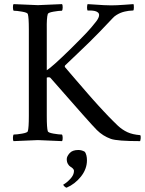

<svg xmlns="http://www.w3.org/2000/svg" viewBox="-20 -666 687 910"><path d="M351.1 44.9Q368.2 44.9 382.3 53.7Q392.1 68.4 392.1 93.8Q392.1 134.8 363.8 170.7Q335.4 206.5 295.4 223.6Q290 222.2 284.9 217Q279.8 211.9 279.8 209Q294.9 201.2 312.7 182.4Q330.6 163.6 330.6 144.5Q330.6 137.7 325.2 132.6Q319.8 127.4 313.5 123.8Q307.1 120.1 301.8 110.8Q296.4 101.6 296.4 87.9Q296.4 75.7 309.6 60.3Q322.8 44.9 351.1 44.9ZM159.7 -641.6Q173.8 -641.6 273.9 -646.5Q277.3 -642.6 277.1 -630.9Q276.9 -619.1 273.9 -615.2Q259.3 -615.2 233.9 -610.8Q208.5 -606.4 206.5 -599.6Q200.7 -581.1 201.7 -527.3V-333Q227.1 -348.6 312 -431.6Q368.7 -487.8 391.1 -511.7Q413.6 -535.6 436 -564.5Q449.7 -582.5 449.7 -594.7Q449.7 -598.6 448.2 -601.8Q446.8 -605 443.8 -607.2Q440.9 -609.4 437.5 -611.1Q434.1 -612.8 429.7 -613.8Q425.3 -614.7 421.6 -615.2Q418 -615.7 413.1 -616Q408.2 -616.2 405.5 -616.2Q402.8 -616.2 399.2 -616.2Q395.5 -616.2 395 -616.2Q392.6 -620.6 392.6 -630.1Q392.6 -639.6 395 -646.5Q406.2 -646 429.9 -644.3Q453.6 -642.6 472.4 -641.6Q491.2 -640.6 507.3 -640.6Q532.7 -640.6 568.4 -643.3Q604 -646 612.8 -646.5Q614.7 -642.1 614.5 -629.2Q614.3 -616.2 610.8 -616.2L603 -615.7Q595.2 -615.2 588.9 -614.5Q582.5 -613.8 571.8 -611.3Q561 -608.9 552 -605.2Q543 -601.6 532.5 -595.2Q522 -588.9 514.2 -580.1Q484.4 -547.9 453.6 -516.4Q422.9 -484.9 403.3 -465.8Q383.8 -446.8 345.9 -410.6Q308.1 -374.5 288.1 -355.5Q285.6 -351.6 288.1 -347.7Q294.4 -340.3 315.4 -315.7Q336.4 -291 343.3 -283.2Q350.1 -275.4 368.9 -253.7Q387.7 -231.9 395.5 -222.9Q403.3 -213.9 419.9 -195.1Q436.5 -176.3 445.6 -166.5Q454.6 -156.7 468.8 -141.4Q482.9 -126 493.2 -115.5Q503.4 -105 515.4 -93Q527.3 -81.1 538.6 -70.3Q559.6 -50.8 583.7 -39.6Q607.9 -28.3 645 -25.4Q647.9 -20 646.7 -10Q645.5 0 644 2.9Q536.1 2.9 505.4 -7.8Q467.3 -21.5 439 -49.8Q412.1 -76.2 219.2 -296.9Q217.3 -299.8 210.4 -299.8Q205.6 -299.8 201.7 -297.9V-116.2Q201.7 -59.6 206.5 -43.9Q208.5 -37.1 233.9 -32.7Q259.3 -28.3 273.9 -28.3Q276.9 -24.4 277.1 -12.7Q277.3 -1 273.9 2.9Q173.8 -2 159.7 -2Q144.5 -2 44.4 2.9Q41 -1 41.3 -12.7Q41.5 -24.4 44.4 -28.3Q59.1 -28.3 84.5 -32.7Q109.9 -37.1 111.8 -43.9Q116.7 -59.6 116.7 -116.2V-527.3Q116.7 -584 111.8 -599.6Q109.9 -606.4 84.5 -610.8Q59.1 -615.2 44.4 -615.2Q41.5 -619.1 41.3 -630.9Q41 -642.6 44.4 -646.5Q144.5 -641.6 159.7 -641.6Z"/></svg>

Font: Amiri
Style: Regular
Weight: 400
Designer: Khaled Hosny
Version: Version 000.108